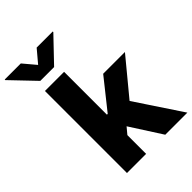

<svg xmlns="http://www.w3.org/2000/svg" viewBox="-334 -1050 1170 1170"><g transform="rotate(-45 251.5 -465.0)"><path d="M52.7 -707H217.8V-337.9H224.6L377.9 -530.3H565.4L374.5 -299.3L573.2 0H382.8L252.4 -203.1L217.8 -161.6V0H52.7ZM135.7 -848.6 204.1 -929.7H342.8V-924.8L195.3 -770.5H76.2L-71.3 -924.8V-929.7H67.4Z"/></g></svg>

Font: Pretendard Std ExtraBold
Style: Regular
Weight: 800
Designer: Base glyphs from Inter by Rasmus Andersson; Hangeul glyphs from Noto Sans CJK(Source Han Sans) by Jang Soo-young and Kan
Foundry: Kil Hyung-jin
Version: Version 1.309